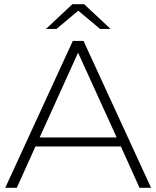

<svg xmlns="http://www.w3.org/2000/svg" viewBox="-20 -895 745 915"><path d="M5 0 327 -700H378L700 0H645L556 -197H149L60 0ZM169 -240H536L352 -644ZM199 -757 325 -875H381L507 -757H457L353 -844L249 -757Z"/></svg>

Font: Montserrat Light
Style: Regular
Weight: 300
Designer: Julieta Ulanovsky
Foundry: Julieta Ulanovsky
Version: Version 9.000; ttfautohint (v1.8.4.7-5d5b)